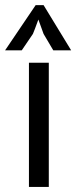

<svg xmlns="http://www.w3.org/2000/svg" viewBox="-22 -735 304 755"><path d="M91.8 0Q111.3 0 169.9 0Q169.9 -122.1 169.9 -488.3Q150.4 -488.3 91.8 -488.3Q91.8 -366.2 91.8 0ZM-2 -537.1Q14.6 -537.1 63.5 -537.1Q74.2 -553.7 107.4 -601.6Q113.3 -615.2 128.9 -658.2Q133.8 -643.6 149.4 -601.6Q159.2 -585.9 187.5 -537.1Q205.1 -537.1 257.8 -537.1Q230.5 -582 149.4 -714.8Q141.6 -714.8 118.2 -714.8Q87.9 -670.9 -2 -537.1Z"/></svg>

Font: Aptus Gothic JP
Style: Medium
Weight: 400
Designer: Fuminori Ogawa / Motoya
Version: Version 1